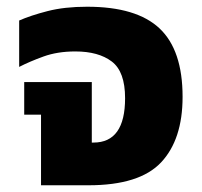

<svg xmlns="http://www.w3.org/2000/svg" viewBox="-20 -551 601 571"><path d="M102 0H243Q395 0 459 -68Q523 -136 523 -263Q523 -402 454.5 -466.5Q386 -531 239 -531Q172 -531 121.5 -518Q71 -505 37 -490V-352Q68 -368 109.5 -383Q151 -398 204 -398Q273 -398 312.5 -368Q352 -338 352 -259Q352 -127 258 -127H253V-307H52V-210H102Z"/></svg>

Font: Noto Sans Thai UI Extra
Style: Regular
Weight: 800
Designer: Monotype Design Team
Foundry: Monotype Imaging Inc.
Version: Version 1.901